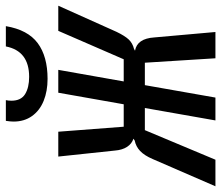

<svg xmlns="http://www.w3.org/2000/svg" viewBox="-90 -703 774 672"><g transform="rotate(-90 297.0 -367.0)"><path d="M141 -282.5 147.5 -287Q130 -292.5 119 -309.2Q108 -326 106 -352L85 -550H172L189.5 -321H268L308.5 -550H388.5L348 -321H425.5L525 -550H613L521.5 -346Q507.5 -317 494.8 -303.5Q482 -290 462 -285L455.5 -281.5Q498 -274 502 -214L521 0H429L413.5 -247H335L291.5 0H211.5L255 -247H177.5L74 0H-19L76.5 -220Q89 -249 104.8 -263.8Q120.5 -278.5 141 -282.5ZM207.5 -706.5Q207.5 -717.5 210 -733.5H282.5Q280.5 -724 280.5 -714Q280.5 -680.5 303.5 -666.2Q326.5 -652 364 -652Q454.5 -652 470.5 -733.5H541.5Q528.5 -656.5 482 -622Q435.5 -587.5 357 -587.5Q314 -587.5 280 -601.2Q246 -615 226.8 -642Q207.5 -669 207.5 -706.5Z"/></g></svg>

Font: JuliaMono Italic
Style: Regular
Weight: 400
Italic angle: -9°
Monospace: yes
Designer: cormullion
Foundry: corm
Version: Version 0.049; ttfautohint (v1.8.4)